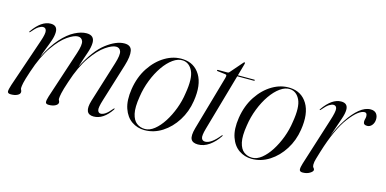

<svg xmlns="http://www.w3.org/2000/svg" viewBox="-56 -794 2187 1088"><g transform="rotate(15 1037.0 -250.0)"><path d="M248 -35.5 340 -315.5Q357.5 -368.5 350 -388Q342.5 -407.5 321 -407.5Q298.5 -407.5 261 -382Q223.5 -356.5 183 -298.8Q142.5 -241 110.5 -144Q93.5 -93 89.2 -72.5Q85 -52 85 -42Q85 -36 88 -31.2Q91 -26.5 91 -19.5Q91 -7.5 76 0.2Q61 8 38 8Q19 8 18.2 -3.5Q17.5 -15 27 -44L124 -329Q139.5 -374 136 -391Q132.5 -408 116.5 -408Q105.5 -408 90.8 -398.8Q76 -389.5 53 -362Q49.5 -358 47.5 -359.5Q46 -360.5 48.5 -364.5Q99.5 -437.5 153.5 -437.5Q193 -437.5 193 -398.5Q193 -376.5 183.8 -349Q174.5 -321.5 163 -293Q151.5 -264.5 144.5 -240.5Q179.5 -312.5 218.5 -355.8Q257.5 -399 295 -418.2Q332.5 -437.5 364 -437.5Q410 -437.5 410 -394Q410 -368 396.8 -330.5Q383.5 -293 368 -243Q421 -347.5 479.5 -392.5Q538 -437.5 586.5 -437.5Q624.5 -437.5 630.8 -406.2Q637 -375 619.5 -318L551 -96.5Q535.5 -47.5 540 -32.8Q544.5 -18 558 -18Q569.5 -18 584.2 -27.5Q599 -37 621 -63.5Q624.5 -68 626.5 -67Q628.5 -65.5 625.5 -60Q579.5 8 523 8Q463.5 8 488.5 -74.5L563.5 -315.5Q580 -368.5 573 -388Q566 -407.5 545 -407.5Q522 -407.5 484.5 -382Q447 -356.5 406.2 -298.8Q365.5 -241 334 -144Q317.5 -95 312.8 -72.2Q308 -49.5 308 -39Q308 -32.5 311 -28Q314 -23.5 314 -17.5Q314 -6.5 299 1.8Q284 10 261 10Q243 10 241.8 -1Q240.5 -12 248 -35.5Z M930 -437Q997 -433.5 1031 -377.5Q1065 -321.5 1049.5 -224Q1039.5 -159 1006.2 -106.5Q973 -54 924.8 -23Q876.5 8 821.5 8Q779.5 8 746 -15Q712.5 -38 696.8 -83.8Q681 -129.5 691.5 -198Q703 -271.5 739.2 -326.2Q775.5 -381 825.8 -410.5Q876 -440 930 -437ZM822.5 1Q850 1 877.5 -21Q905 -43 928.8 -80Q952.5 -117 969.5 -162.2Q986.5 -207.5 993 -254.5Q1008.5 -345 988.8 -386Q969 -427 931 -430Q902.5 -432 873 -411Q843.5 -390 817.5 -352.5Q791.5 -315 772.8 -267Q754 -219 746.5 -167.5Q736 -104 744.2 -67.2Q752.5 -30.5 773.5 -14.8Q794.5 1 822.5 1Z M1181.5 -417 1135 -422.5Q1131.5 -423 1131.5 -426Q1131.5 -429.5 1136 -429.5H1191Q1198.5 -429.5 1202 -434L1264.5 -506Q1267.5 -510 1270.5 -510Q1274 -510 1274 -506.5Q1274 -503.5 1272 -497L1253 -429.5H1349Q1353 -429.5 1353 -427Q1353 -423 1346 -423H1251L1156 -90Q1143.5 -46 1149 -32Q1154.5 -18 1170.5 -18Q1205.5 -18 1252 -75.5Q1255 -80 1257 -79Q1259.5 -77.5 1256 -72Q1232 -36 1200.8 -14Q1169.5 8 1135 8Q1103.5 8 1093.8 -11.2Q1084 -30.5 1097 -77L1188 -395.5Q1191 -407 1190 -411.5Q1189 -416 1181.5 -417Z M1559 -437Q1626 -433.5 1660 -377.5Q1694 -321.5 1678.5 -224Q1668.5 -159 1635.2 -106.5Q1602 -54 1553.8 -23Q1505.5 8 1450.5 8Q1408.5 8 1375 -15Q1341.5 -38 1325.8 -83.8Q1310 -129.5 1320.5 -198Q1332 -271.5 1368.2 -326.2Q1404.5 -381 1454.8 -410.5Q1505 -440 1559 -437ZM1451.5 1Q1479 1 1506.5 -21Q1534 -43 1557.8 -80Q1581.5 -117 1598.5 -162.2Q1615.5 -207.5 1622 -254.5Q1637.5 -345 1617.8 -386Q1598 -427 1560 -430Q1531.5 -432 1502 -411Q1472.5 -390 1446.5 -352.5Q1420.5 -315 1401.8 -267Q1383 -219 1375.5 -167.5Q1365 -104 1373.2 -67.2Q1381.5 -30.5 1402.5 -14.8Q1423.5 1 1451.5 1Z M1751.5 -359.5Q1750 -360.5 1752.5 -364.5Q1803.5 -437.5 1857.5 -437.5Q1897 -437.5 1897 -399.5Q1897 -377 1884.8 -342.2Q1872.5 -307.5 1847.5 -233.5Q1871.5 -290.5 1901.8 -336.8Q1932 -383 1965 -410.2Q1998 -437.5 2030.5 -437.5Q2053.5 -437.5 2064.5 -423.5Q2075.5 -409.5 2074 -387.5Q2072.5 -368 2061.2 -355Q2050 -342 2034 -342Q2011.5 -342 2011.5 -361Q2011.5 -370 2013.8 -377.5Q2016 -385 2016 -392.5Q2016 -413.5 2001.5 -413.5Q1966.5 -413.5 1913.5 -344.2Q1860.5 -275 1816.5 -132Q1808.5 -105 1802.8 -86.2Q1797 -67.5 1797 -51Q1797 -39.5 1802.5 -34Q1808 -28.5 1808 -22.5Q1808 -13 1790.8 -2.5Q1773.5 8 1749.5 8Q1732 8 1730.5 -4Q1729 -16 1737 -41.5L1825 -319.5Q1842.5 -373.5 1839.5 -390.8Q1836.5 -408 1820.5 -408Q1809.5 -408 1794.8 -398.8Q1780 -389.5 1757 -362Q1753.5 -358 1751.5 -359.5Z"/></g></svg>

Font: Fraunces 144pt Light
Style: Italic
Weight: 300
Italic angle: -16°
Version: Version 1.000;[0bf87f6ff]